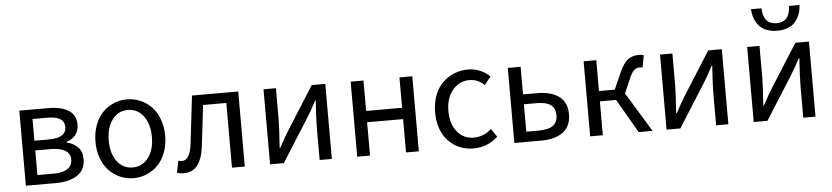

<svg xmlns="http://www.w3.org/2000/svg" viewBox="-44 -976 5364 1238"><g transform="rotate(-5 2638.0 -357.0)"><path d="M82 0V-485.8H269Q353 -485.8 400.6 -455.8Q448.2 -425.8 448.2 -362.8Q448.2 -323.2 427 -296.9Q405.8 -270.5 367.2 -258.8V-254.9Q412.1 -244.6 439.9 -216.3Q467.8 -188 467.8 -139.2Q467.8 -69.3 416 -34.7Q364.3 0 275.9 0ZM162.1 -284.2H254.9Q368.2 -284.2 368.2 -355Q368.2 -424.8 259.8 -424.8H162.1ZM162.1 -62H268.1Q328.1 -62 358.2 -83.3Q388.2 -104.5 388.2 -144Q388.2 -180.7 356 -200.9Q323.7 -221.2 262.2 -221.2H162.1Z M553.7 -242.2Q553.7 -301.8 572 -350.8Q590.3 -399.9 621.6 -431.6Q652.8 -463.4 693.4 -480.7Q733.9 -498 778.8 -498Q823.7 -498 864.5 -480.7Q905.3 -463.4 936.5 -431.6Q967.8 -399.9 986.3 -350.8Q1004.9 -301.8 1004.9 -242.2Q1004.9 -183.6 986.3 -134.8Q967.8 -85.9 936.5 -54.2Q905.3 -22.5 864.5 -5.1Q823.7 12.2 778.8 12.2Q733.9 12.2 693.4 -5.1Q652.8 -22.5 621.6 -54.2Q590.3 -85.9 572 -134.8Q553.7 -183.6 553.7 -242.2ZM778.8 -57.1Q841.8 -57.1 880.4 -108.2Q918.9 -159.2 918.9 -242.2Q918.9 -326.2 880.4 -377.7Q841.8 -429.2 778.8 -429.2Q716.3 -429.2 678 -377.7Q639.6 -326.2 639.6 -242.2Q639.6 -159.2 678 -108.2Q716.3 -57.1 778.8 -57.1Z M1105 8.8Q1078.6 8.8 1059.6 1L1075.7 -75.2Q1088.9 -70.8 1097.7 -70.8Q1149.9 -70.8 1162.6 -170.9Q1168.9 -223.6 1199.7 -485.8H1499V0H1416V-418.9H1265.6Q1260.3 -375.5 1250 -285.4Q1239.7 -195.3 1233.9 -149.9Q1212.9 8.8 1105 8.8Z M1662.6 0V-485.8H1742.7V-283.2Q1742.7 -231.9 1733.4 -101.1H1737.8Q1777.8 -175.3 1800.8 -210.9L1974.6 -485.8H2062.5V0H1983.4V-203.1Q1983.4 -266.1 1991.7 -384.8H1987.8Q1955.6 -322.3 1924.8 -273.9L1751.5 0Z M2226.6 0V-485.8H2309.6V-289.1H2542.5V-485.8H2625.5V0H2542.5V-215.8H2309.6V0Z M2980 12.2Q2880.4 12.2 2816.2 -56.2Q2752 -124.5 2752 -242.2Q2752 -301.8 2770.8 -350.8Q2789.6 -399.9 2822 -431.6Q2854.5 -463.4 2896.5 -480.7Q2938.5 -498 2985.8 -498Q3067.4 -498 3127.9 -440.9L3086.9 -389.2Q3043.9 -429.2 2990.2 -429.2Q2923.8 -429.2 2880.9 -377.2Q2837.9 -325.2 2837.9 -242.2Q2837.9 -159.2 2878.9 -108.2Q2919.9 -57.1 2986.8 -57.1Q3049.8 -57.1 3101.1 -103L3137.2 -49.8Q3069.3 12.2 2980 12.2Z M3243.7 0V-485.8H3326.7V-307.1H3417.5Q3507.8 -307.1 3559.3 -269.5Q3610.8 -231.9 3610.8 -154.8Q3610.8 -76.7 3559.3 -38.3Q3507.8 0 3417.5 0ZM3326.7 -65.9H3408.7Q3470.2 -65.9 3500 -87.6Q3529.8 -109.4 3529.8 -154.8Q3529.8 -200.2 3500.2 -221.7Q3470.7 -243.2 3408.7 -243.2H3326.7Z M3734.4 0V-485.8H3816.4V-286.1H3918.5L3966.3 -394Q3994.1 -454.6 4022.9 -475.3Q4051.8 -496.1 4095.2 -496.1Q4112.8 -496.1 4124.5 -490.2L4109.4 -412.1Q4100.6 -415 4093.3 -415Q4072.3 -415 4056.4 -402.6Q4040.5 -390.1 4023.4 -351.1L3982.4 -255.9L4138.2 0H4048.3L3921.4 -219.2H3816.4V0Z M4229 0V-485.8H4309.1V-283.2Q4309.1 -231.9 4299.8 -101.1H4304.2Q4344.2 -175.3 4367.2 -210.9L4541 -485.8H4628.9V0H4549.8V-203.1Q4549.8 -266.1 4558.1 -384.8H4554.2Q4522 -322.3 4491.2 -273.9L4317.9 0Z M4793 0V-485.8H4873V-283.2Q4873 -231.9 4863.8 -101.1H4868.2Q4908.2 -175.3 4931.2 -210.9L5105 -485.8H5192.9V0H5113.8V-203.1Q5113.8 -266.1 5122.1 -384.8H5118.2Q5085.9 -322.3 5055.2 -273.9L4881.8 0ZM4838.9 -726.1H4906.7Q4910.2 -622.1 4996.1 -622.1Q5081.5 -622.1 5085 -726.1H5152.8Q5151.4 -695.3 5142.1 -668.9Q5132.8 -642.6 5115.2 -620.6Q5097.7 -598.6 5067.1 -585.9Q5036.6 -573.2 4996.1 -573.2Q4955.6 -573.2 4925 -585.9Q4894.5 -598.6 4876.7 -620.6Q4858.9 -642.6 4849.6 -668.9Q4840.3 -695.3 4838.9 -726.1Z"/></g></svg>

Font: Source Sans Pro
Style: Regular
Weight: 400
Designer: Paul D. Hunt
Foundry: Adobe Systems Incorporated
Version: Version 3.006;hotconv 1.0.111;makeotfexe 2.5.65597